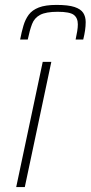

<svg xmlns="http://www.w3.org/2000/svg" viewBox="-20 -762 369 782"><path d="M46 0 154 -510H189L81 0ZM62 -601Q68 -632 75.5 -657.5Q83 -683 97 -702Q111 -721 138 -731.5Q165 -742 210 -742Q258 -742 283.5 -733.5Q309 -725 319 -709.5Q329 -694 329 -672Q329 -656 326.5 -638.5Q324 -621 319 -601H288Q292 -620 294.5 -635Q297 -650 297 -663Q297 -689 280.5 -701.5Q264 -714 215 -714Q167 -714 143.5 -701.5Q120 -689 110.5 -664Q101 -639 93 -601Z"/></svg>

Font: Saira Thin Thin
Style: Italic
Weight: 250
Italic angle: -12°
Version: Version 1.101